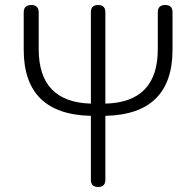

<svg xmlns="http://www.w3.org/2000/svg" viewBox="-20 -749 787 769"><path d="M373 0Q344 0 344 -29V-285Q75 -291 75 -550V-699Q75 -729 105 -729Q135 -729 135 -699V-552Q135 -340 344 -334V-700Q344 -729 373 -729Q402 -729 402 -700V-531V-334Q612 -339 612 -552V-700Q612 -729 642 -729Q671 -729 671 -700V-550Q671 -291 402 -285V-29Q402 0 373 0Z"/></svg>

Font: GenSenRounded TW L
Style: Regular
Weight: 300
Version: Version 1.501;PS 1;hotconv 16.6.51;makeotf.lib2.5.65220